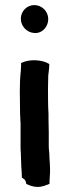

<svg xmlns="http://www.w3.org/2000/svg" viewBox="-20 -736 276 756"><path d="M58 -376C58 -355 59 -316 59 -295C59 -287 59 -282 60 -272C60 -266 60 -261 61 -251V-161C61 -152 61 -145 62 -134C62 -118 64 -91 64 -77C65 -66 66 -51 66 -40V-37L78 -28C79 -26 81 -22 83 -17V-12C96 -6 110 0 128 0C148 0 161 -7 175 -12V-23C175 -34 177 -44 177 -56V-72C177 -84 176 -97 175 -109L174 -134V-135C173 -144 172 -151 172 -159V-216C172 -231 171 -250 171 -265V-288C169 -316 169 -359 169 -389C169 -395 170 -438 170 -438C171 -450 174 -467 174 -481V-484L172 -485C147 -501 96 -504 66 -489L63 -488V-476C63 -471 62 -466 62 -457C59 -432 58 -404 58 -376ZM62 -662C62 -632 87 -607 116 -606H124C151 -609 170 -634 170 -661C170 -691 145 -716 115 -716C86 -716 62 -692 62 -662Z"/></svg>

Font: Hussar Pisanka
Style: Sbd
Weight: 600
Designer: Robert Jablonski
Foundry: Cannot Into Space Fonts
Version: Version 1.070